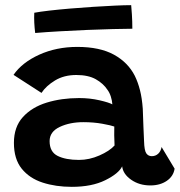

<svg xmlns="http://www.w3.org/2000/svg" viewBox="-20 -716 698 745"><path d="M258.5 9Q196.5 9 145.5 -7.5Q94.5 -24 64.2 -61.5Q34 -99 34 -161.5Q34 -223.5 68.8 -261.8Q103.5 -300 161 -317.8Q218.5 -335.5 287 -335.5Q329 -335.5 366.5 -326.8Q404 -318 416 -311Q415 -325.5 410.2 -340.8Q405.5 -356 397 -367.5Q381 -392 351.8 -408.5Q322.5 -425 276 -425Q228.5 -425 193.5 -403.8Q158.5 -382.5 141 -355.5L32.5 -425.5Q65.5 -473.5 132.2 -503.8Q199 -534 280 -534Q367 -534 421.8 -504Q476.5 -474 503 -422Q515.5 -396.5 523.2 -366Q531 -335.5 534 -294Q535.5 -255.5 536.5 -224.5Q537.5 -193.5 539 -168Q540 -131.5 547.8 -120.8Q555.5 -110 569 -110Q583.5 -110 593.8 -119.5Q604 -129 607 -145.5L657.5 -61.5Q653 -32 627 -14.2Q601 3.5 563.5 3.5Q520.5 3.5 489 -18.5Q457.5 -40.5 454 -70.5Q440.5 -42.5 388.5 -16.8Q336.5 9 258.5 9ZM286.5 -95.5Q326.5 -95.5 365.8 -112.8Q405 -130 424.5 -151.5Q423.5 -172 423.2 -191.2Q423 -210.5 423.5 -225Q411.5 -229.5 377.2 -235.8Q343 -242 303.5 -242Q251 -242 211.8 -223.5Q172.5 -205 172.5 -168.5Q172.5 -126.5 203.8 -111Q235 -95.5 286.5 -95.5ZM493.5 -604.5Q464 -604.5 417.5 -603.2Q371 -602 317.2 -599.8Q263.5 -597.5 210.8 -594.5Q158 -591.5 116.5 -588Q114 -608 113 -628Q112 -648 113 -666.5Q134 -670.5 170.8 -674.8Q207.5 -679 252.2 -682.8Q297 -686.5 342.2 -689.5Q387.5 -692.5 426 -694.2Q464.5 -696 489 -696Q490 -686 491.8 -659.8Q493.5 -633.5 493.5 -604.5Z"/></svg>

Font: Grandstander SemiBold
Style: Regular
Weight: 600
Designer: Tyler Finck
Foundry: Etcetera Type Co
Version: Version 1.200; ttfautohint (v1.8.3)